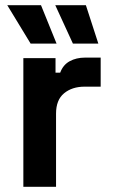

<svg xmlns="http://www.w3.org/2000/svg" viewBox="-20 -720 436 740"><path d="M70 0V-496H194V-440H212Q223 -470 248.5 -484Q274 -498 308 -498H368V-386H306Q258 -386 227 -360.5Q196 -335 196 -282V0ZM98 -552 8 -700H138L198 -552ZM261 -552 193 -700H311L359 -552Z"/></svg>

Font: Space 7353
Style: Regular
Weight: 400
Designer: Christine Claussen + Ruben Lyon  (Space 7353)
Version: Version 1.000;FEAKit 1.0